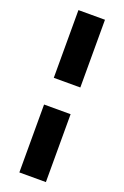

<svg xmlns="http://www.w3.org/2000/svg" viewBox="-177 -793 678 1047"><g transform="rotate(20 162.0 -269.0)"><path d="M85 -347V-740H239V-347ZM85 202V-192H239V202Z"/></g></svg>

Font: Lexend Deca
Style: Bold
Weight: 700
Designer: Bonnie Shaver-Troup, Thomas Jockin
Foundry: Lexend
Version: Version 1.008; ttfautohint (v1.8.4.7-5d5b)